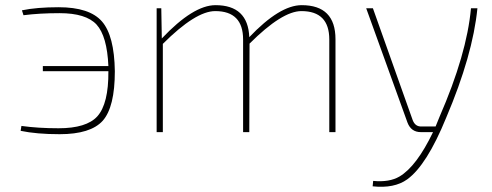

<svg xmlns="http://www.w3.org/2000/svg" viewBox="-20 -512 1906 744"><path d="M65 -472Q122 -484 207 -484Q327 -484 375 -429Q423 -374 425 -236Q425 -97 378 -44Q331 8 211 8Q122 8 60 -5L63 -24Q128 -15 207 -15Q315 -15 357 -61Q401 -110 400 -236H146V-256H400Q395 -372 354 -417Q313 -461 211 -461Q133 -461 71 -453Z M607 -363Q729 -492 815 -492Q941 -492 946 -368Q1064 -492 1149 -492Q1280 -492 1280 -360V0H1256V-359Q1256 -469 1148 -469Q1073 -469 947 -343L946 0H922V-359Q922 -469 814 -469Q738 -469 611 -342V0H587V-480H605Z M1830 -480Q1812 -298 1709 -56Q1634 128 1558 183Q1508 219 1424 210L1426 189Q1489 195 1528 172Q1594 133 1658 0H1611Q1573 0 1559 -37L1399 -480H1425L1579 -47Q1589 -20 1615 -22H1668L1683 -59Q1789 -302 1805 -480Z"/></svg>

Font: Taylor Sans Thin
Style: Regular
Weight: 100
Italic angle: -8°
Designer: Natanael Gama
Version: Version 1.001 September 8, 2015